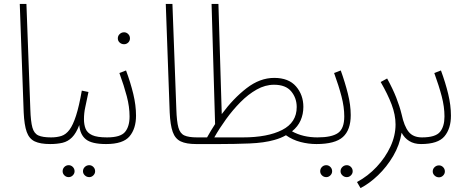

<svg xmlns="http://www.w3.org/2000/svg" viewBox="-20 -731 2395 981"><path d="M236 5Q186 5 157.5 -8.5Q129 -22 116.5 -57Q104 -92 101 -157L81 -711H115L135 -172Q137 -110 145.5 -79.5Q154 -49 176 -39Q198 -29 241 -29Q253 -29 257 -24Q261 -19 261 -12Q261 5 236 5Z M436 174Q423 174 413.5 165Q404 156 404 144Q404 131 413.5 122Q423 113 436 113Q448 113 457 122Q466 131 466 144Q466 156 457 165Q448 174 436 174ZM331 174Q318 174 309 165Q300 156 300 144Q300 131 309 122Q318 113 331 113Q343 113 352 122Q361 131 361 144Q361 156 352 165Q343 174 331 174Z M236 5 241 -29Q271 -29 294 -36.5Q317 -44 335 -68Q353 -92 368.5 -140Q384 -188 398 -268L432 -261Q422 -212 415.5 -182.5Q409 -153 409 -122Q409 -94 417.5 -73Q426 -52 451 -40.5Q476 -29 527 -29Q538 -29 542 -24Q546 -19 546 -12Q546 5 522 5Q449 5 419 -19Q389 -43 385 -92Q369 -50 348 -29Q327 -8 299.5 -1.5Q272 5 236 5Z M614 -505Q601 -505 591.5 -513.5Q582 -522 582 -535Q582 -548 591.5 -557Q601 -566 614 -566Q626 -566 635 -557Q644 -548 644 -535Q644 -522 635 -513.5Q626 -505 614 -505Z M522 5 527 -29Q596 -29 619 -57Q642 -85 642 -136Q642 -185 628 -238.5Q614 -292 590 -358L624 -371Q647 -309 661 -251Q675 -193 675 -140Q675 -74 642 -34.5Q609 5 522 5Z M982 5Q932 5 903.5 -8.5Q875 -22 862.5 -57Q850 -92 847 -157L827 -711H861L881 -172Q883 -110 891.5 -79.5Q900 -49 922 -39Q944 -29 987 -29Q999 -29 1003 -24Q1007 -19 1007 -12Q1007 5 982 5Z M982 5 987 -29H1038Q1058 -65 1079 -97L1061 -711H1096L1113 -148Q1172 -228 1240 -280.5Q1308 -333 1381 -333Q1455 -333 1492.5 -289.5Q1530 -246 1530 -185Q1530 -148 1516 -116Q1502 -84 1472 -60Q1528 -29 1602 -29Q1614 -29 1618 -24Q1622 -19 1622 -12Q1622 5 1597 5Q1556 5 1515.5 -5.5Q1475 -16 1441 -40Q1415 -25 1382 -16Q1330 -1 1254.5 2Q1179 5 1101 5ZM1380 -298Q1335 -298 1291.5 -273.5Q1248 -249 1208.5 -209Q1169 -169 1135 -122Q1101 -75 1075 -29H1221Q1347 -29 1421.5 -67Q1496 -105 1496 -184Q1496 -230 1468 -264Q1440 -298 1380 -298Z M1752 174Q1739 174 1729.5 165Q1720 156 1720 144Q1720 131 1729.5 122Q1739 113 1752 113Q1764 113 1773 122Q1782 131 1782 144Q1782 156 1773 165Q1764 174 1752 174ZM1647 174Q1634 174 1625 165Q1616 156 1616 144Q1616 131 1625 122Q1634 113 1647 113Q1659 113 1668 122Q1677 131 1677 144Q1677 156 1668 165Q1659 174 1647 174Z M1597 5 1602 -29Q1675 -29 1707 -51.5Q1739 -74 1739 -136Q1739 -184 1725 -238Q1711 -292 1687 -358L1721 -371Q1743 -310 1757.5 -252Q1772 -194 1772 -143Q1772 -67 1732 -31Q1692 5 1597 5Z M1822 230 1804 199Q1860 169 1904.5 121.5Q1949 74 1975 18Q2001 -38 2001 -95Q2001 -144 1981 -197Q1961 -250 1925 -312L1958 -330Q1987 -277 2004.5 -232.5Q2022 -188 2032 -147Q2045 -86 2068 -57.5Q2091 -29 2136 -29Q2148 -29 2152 -24Q2156 -19 2156 -12Q2156 5 2131 5Q2096 5 2071 -10.5Q2046 -26 2032 -53Q2022 10 1989 66Q1956 122 1911.5 164.5Q1867 207 1822 230Z M2223 175Q2210 175 2200.5 166Q2191 157 2191 145Q2191 132 2200.5 123Q2210 114 2223 114Q2235 114 2244 123Q2253 132 2253 145Q2253 157 2244 166Q2235 175 2223 175Z M2131 5 2136 -29Q2205 -29 2228 -57Q2251 -85 2251 -136Q2251 -185 2237 -238.5Q2223 -292 2199 -358L2233 -371Q2256 -309 2270 -251Q2284 -193 2284 -140Q2284 -74 2251 -34.5Q2218 5 2131 5Z"/></svg>

Font: Noto Sans Arabic Cond ExtLt
Style: Regular
Weight: 200
Width: 3
Designer: Monotype Design Team, Nadine Chahine, Nizar Qandah and Khaled Hosny
Foundry: Monotype Imaging Inc.
Version: Version 2.012; ttfautohint (v1.8.4.7-5d5b)